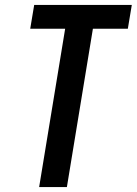

<svg xmlns="http://www.w3.org/2000/svg" viewBox="-20 -755 552 775"><path d="M138 0 243 -639H102L118 -735H512L496 -639H355L250 0Z"/></svg>

Font: Iosevka Term Curly
Style: Bold Italic
Weight: 700
Italic angle: -9°
Designer: Belleve Invis
Foundry: Belleve Invis
Version: Version 32.3.0